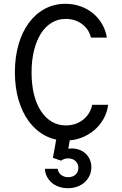

<svg xmlns="http://www.w3.org/2000/svg" viewBox="-20 -730 640 1011"><path d="M465.6 -178Q455.2 -129.4 417.3 -99.5Q379.4 -69.6 326.6 -69.6Q286 -69.6 252.6 -89.3Q219.2 -109 195.3 -145.6Q171.4 -182.1 158.8 -233.5Q146.2 -284.9 146.2 -348.7Q146.2 -412.6 159.2 -464.5Q172.1 -516.4 195.4 -553.2Q218.7 -590 251.8 -610.2Q284.9 -630.4 326 -630.4Q375.4 -630.4 411.8 -603.5Q448.2 -576.6 458.8 -532H542.6Q536.6 -571 517.2 -603.9Q497.8 -636.8 469.2 -660.3Q440.6 -683.8 403.6 -696.9Q366.6 -710 324.4 -710Q265.7 -710 216.5 -683.8Q167.4 -657.6 132.3 -610.1Q97.1 -562.7 77.8 -496.3Q58.4 -429.8 58.4 -349.9Q58.4 -270 77.7 -204Q97.1 -138 132.2 -90.5Q167.4 -43 216.7 -16.5Q266.1 10 325.2 10Q368.8 10 406.8 -4.1Q444.8 -18.2 474.7 -43.2Q504.6 -68.2 524.4 -102.6Q544.2 -137 549.4 -178ZM283.6 159H216.4Q217.6 181.4 227.1 199.9Q236.6 218.4 252.6 232.2Q268.6 246 290.7 253.5Q312.8 261 338 261Q364.4 261 387.1 252.7Q409.8 244.4 425.9 229.7Q442 215 451.5 194.8Q461 174.6 461 151Q461 127.4 451.7 107.5Q442.4 87.6 425.9 74.4Q409.4 61.2 387.4 55.4Q365.4 49.6 339.6 53L354.2 -29H282.2L258.6 101L301.6 116Q308.6 110.6 318 107.3Q327.4 104 339 104Q362.2 104 377.4 117.9Q392.6 131.8 392.6 154Q392.6 175.8 377.9 189.4Q363.2 203 339.6 203Q317 203 301.9 191Q286.8 179 283.6 159Z"/></svg>

Font: CommitMonoV143 ExtLt
Style: Regular
Weight: 200
Monospace: yes
Designer: Eigil Nikolajsen
Foundry: Eigil Nikolajsen
Version: Version 1.143